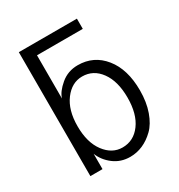

<svg xmlns="http://www.w3.org/2000/svg" viewBox="-182 -880 947 1018"><g transform="rotate(-30 291.0 -371.0)"><path d="M157.2 -262.7Q157.2 -163.1 201.2 -104.5Q245.1 -45.9 308.6 -45.9Q377 -45.9 419.9 -104Q462.9 -162.1 462.9 -262.7Q462.9 -362.3 420.4 -420.9Q377.9 -479.5 309.6 -479.5Q246.1 -479.5 201.7 -420.4Q157.2 -361.3 157.2 -262.7ZM84 0V-758.8H439.5V-696.3H159.2V-431.6Q169.9 -467.8 214.4 -505.4Q258.8 -543 319.3 -543Q417 -543 478 -467.3Q539.1 -391.6 539.1 -262.7Q539.1 -190.4 519 -134.3Q499 -78.1 466.3 -46.4Q433.6 -14.6 396.5 1.5Q359.4 17.6 319.3 17.6Q261.7 17.6 218.8 -15.1Q175.8 -47.9 158.2 -93.8V0Z"/></g></svg>

Font: Gothic A1
Style: Regular
Weight: 400
Designer: HanYang I&C Co.,Ltd.
Foundry: HanYang I&C Co.,Ltd.
Version: Version 2.50